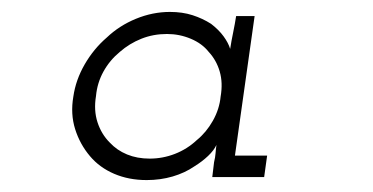

<svg xmlns="http://www.w3.org/2000/svg" viewBox="-20 -603 625 322"><path d="M103 -441Q98 -412 106 -386.5Q114 -361 131 -341Q147 -322 171.5 -311.5Q196 -301 226 -301Q249 -301 269.5 -307Q290 -313 306 -324Q319 -332 329 -341.5Q339 -351 343 -360Q342 -353 341.5 -346Q341 -339 339 -331L336 -306H423L428 -342H374L407 -576H376Q374 -563 371 -548.5Q368 -534 366 -521Q363 -531 355 -542Q347 -553 334 -563Q320 -572 303 -577.5Q286 -583 265 -583Q236 -583 208 -571.5Q180 -560 159 -540Q137 -521 122 -495Q107 -469 103 -441ZM141 -442Q143 -464 153.5 -483Q164 -502 181 -516Q197 -530 217 -538Q237 -546 260 -546Q281 -546 300 -538Q319 -530 330 -516Q343 -502 348.5 -483Q354 -464 350 -441Q348 -420 337 -400.5Q326 -381 310 -368Q294 -353 273.5 -345Q253 -337 231 -337Q210 -337 193 -344Q176 -351 164 -364Q150 -378 143.5 -398Q137 -418 141 -442Z"/></svg>

Font: Josefin Slab Thin Medium
Style: Italic
Weight: 500
Italic angle: -12°
Version: Version 2.000